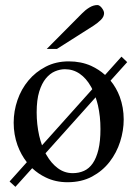

<svg xmlns="http://www.w3.org/2000/svg" viewBox="-20 -701 540 754"><path d="M465.8 -231.9Q465.8 -188.5 451.9 -144.8Q438 -101.1 410.4 -65.4Q382.8 -29.8 341.6 -7.6Q300.3 14.6 245.1 14.6Q197.8 14.6 159.2 -4.4Q130.4 -18.1 106.4 -40.5L40.5 32.7L17.6 11.7L85.4 -64Q62.5 -93.3 48.8 -130.4Q33.7 -172.4 33.7 -219.2Q33.7 -264.6 48.6 -307.9Q63.5 -351.1 91.6 -384.8Q119.6 -418.5 159.7 -439.2Q199.7 -460 250 -460Q298.3 -460 337.9 -442.4Q368.7 -428.2 392.6 -406.7L457 -478.5L479.5 -457L414.1 -384.3Q437 -356.4 450.2 -321.3Q465.8 -278.8 465.8 -231.9ZM336.9 -361.3Q318.8 -393.6 293 -411.4Q267.1 -429.2 234.9 -429.2Q215.8 -429.2 196 -420.9Q176.3 -412.6 160.2 -393.1Q144 -373.5 134 -341.1Q124 -308.6 124 -259.8Q124 -212.9 133.8 -168.5Q136.2 -158.7 138.9 -149.2Q141.6 -139.6 145 -130.4L342.3 -350.6Q341.3 -353.5 339.8 -356.2Q338.4 -358.9 336.9 -361.3ZM374.5 -194.3Q374.5 -219.2 372.1 -242.2Q369.6 -265.1 364.7 -287.1Q362.8 -295.4 360.4 -303.2L355.5 -318.8L158.7 -99.1L162.6 -92.3Q181.2 -59.6 207.3 -40.3Q233.4 -21 265.6 -21Q289.6 -21 309.8 -30Q330.1 -39.1 344.2 -59.6Q358.4 -80.1 366.5 -113.3Q374.5 -146.5 374.5 -194.3ZM388.7 -649.4Q388.7 -635.3 376.2 -623Q363.8 -610.8 348.1 -600.6L203.6 -508.8H163.6L302.2 -648.4Q314.9 -661.6 330.8 -671.4Q346.7 -681.2 362.8 -681.2Q366.7 -681.2 371.1 -678.2Q375.5 -675.3 379.4 -670.4Q383.3 -665.5 386 -659.9Q388.7 -654.3 388.7 -649.4Z"/></svg>

Font: Doulos SIL Eur
Style: Regular
Weight: 400
Designer: Walt Agee, Victor Gaultney, Peter Martin, Debbi Hosken, Becca Hirsbrunner
Foundry: SIL International
Version: Version 5.000